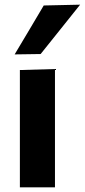

<svg xmlns="http://www.w3.org/2000/svg" viewBox="-20 -797 361 817"><path d="M64.6 0Q64.6 -53.7 64.6 -103.8Q64.6 -154 64.6 -216V-266Q64.6 -315.5 64.6 -354.8Q64.6 -394 64.6 -428.7Q64.6 -463.3 64.6 -499L213.9 -503.3Q213.9 -467.3 213.9 -431.9Q213.9 -396.6 213.9 -356.6Q213.9 -316.7 213.9 -266V-216Q213.9 -154 213.9 -103.8Q213.9 -53.7 213.9 0ZM42.3 -565.5Q73.5 -617.9 104.6 -669.9Q135.6 -722 166.1 -773.7L320.9 -777.1Q292.1 -740.9 263.7 -705.5Q235.2 -670.1 207.7 -635.5Q180.1 -601 152.9 -567.1Z"/></svg>

Font: Commissioner Thin
Style: Regular
Weight: 100
Designer: Kostas Bartsokas
Foundry: Kostas Bartsokas
Version: Version 1.001;gftools[0.9.23]